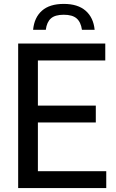

<svg xmlns="http://www.w3.org/2000/svg" viewBox="-20 -963 592 983"><path d="M73 0V-740H519V-653.5H174V-422.5H470.5V-336H174V-86.5H524V0ZM149.5 -810.5Q155.5 -873.5 194.8 -908.2Q234 -943 306.5 -943Q378.5 -943 418.5 -908Q458.5 -873 464.5 -810.5H399.5Q394 -850 372.2 -868.8Q350.5 -887.5 306.5 -887.5Q262 -887.5 240.8 -868.8Q219.5 -850 214.5 -810.5Z"/></svg>

Font: Encode Sans SemiCondensed SemiCondensed Medium
Style: Regular
Weight: 500
Width: 4
Designer: Multiple Designers
Foundry: Impallari Type
Version: Version 3.000; ttfautohint (v1.8.3) -l 8 -r 50 -G 200 -x 14 